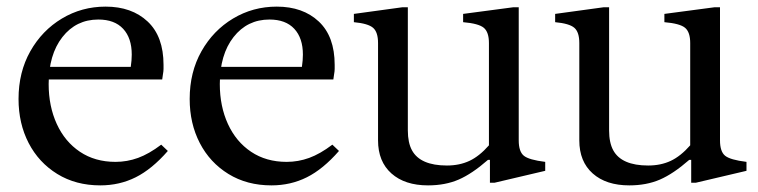

<svg xmlns="http://www.w3.org/2000/svg" viewBox="-20 -550 2290 580"><path d="M283 10Q209 10 153 -24.5Q97 -59 66.5 -118Q36 -177 36 -251Q36 -332 71.5 -395Q107 -458 167 -494Q227 -530 299 -530Q378 -530 426 -485Q474 -440 474 -354Q474 -348 474 -341.5Q474 -335 472 -324L470 -310H111V-348H375Q378 -368 378 -385Q378 -435 352 -463Q326 -491 277 -491Q210 -491 168.5 -438Q127 -385 127 -296Q127 -229 151.5 -175.5Q176 -122 221.5 -91.5Q267 -61 329 -61Q364 -61 397 -73Q430 -85 467 -113L487 -94Q439 -39 390 -14.5Q341 10 283 10Z M800 10Q726 10 670 -24.5Q614 -59 583.5 -118Q553 -177 553 -251Q553 -332 588.5 -395Q624 -458 684 -494Q744 -530 816 -530Q895 -530 943 -485Q991 -440 991 -354Q991 -348 991 -341.5Q991 -335 989 -324L987 -310H628V-348H892Q895 -368 895 -385Q895 -435 869 -463Q843 -491 794 -491Q727 -491 685.5 -438Q644 -385 644 -296Q644 -229 668.5 -175.5Q693 -122 738.5 -91.5Q784 -61 846 -61Q881 -61 914 -73Q947 -85 984 -113L1004 -94Q956 -39 907 -14.5Q858 10 800 10Z M1273 10Q1203 10 1162.5 -26Q1122 -62 1122 -126V-420Q1122 -453 1107 -466Q1092 -479 1049 -483V-508L1195 -528H1212V-156Q1212 -119 1224.5 -96Q1237 -73 1263.5 -61.5Q1290 -50 1330 -50Q1368 -50 1398 -64Q1428 -78 1457 -111V-420Q1457 -453 1441.5 -466Q1426 -479 1379 -483V-508L1530 -528H1547V-126Q1547 -92 1562.5 -79.5Q1578 -67 1627 -61V-34L1474 2H1460V-67H1454Q1406 -25 1365.5 -7.5Q1325 10 1273 10Z M1881 10Q1811 10 1770.5 -26Q1730 -62 1730 -126V-420Q1730 -453 1715 -466Q1700 -479 1657 -483V-508L1803 -528H1820V-156Q1820 -119 1832.5 -96Q1845 -73 1871.5 -61.5Q1898 -50 1938 -50Q1976 -50 2006 -64Q2036 -78 2065 -111V-420Q2065 -453 2049.5 -466Q2034 -479 1987 -483V-508L2138 -528H2155V-126Q2155 -92 2170.5 -79.5Q2186 -67 2235 -61V-34L2082 2H2068V-67H2062Q2014 -25 1973.5 -7.5Q1933 10 1881 10Z"/></svg>

Font: Hedvig Letters Serif 24pt 24pt
Style: Regular
Weight: 400
Version: Version 1.000